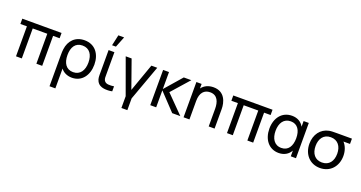

<svg xmlns="http://www.w3.org/2000/svg" viewBox="-48 -1655 5198 2763"><g transform="rotate(20 2551.5 -274.0)"><path d="M219 0V-459H442V0H531V-459H631V-540H30V-459H130V0Z M820 240V-63.5C854 -16.5 914.5 15 989 15C1140 15 1231 -108 1231 -271.5C1231 -432.5 1143 -555 981 -555C839 -555 751.5 -461 735 -328.5C731 -302.5 730.5 -271.5 730.5 -235.5V240ZM978.5 -66.5C871 -66.5 819.5 -150.5 819.5 -271C819.5 -390.5 869.5 -473.5 978.5 -473.5C1087.5 -473.5 1140.5 -390 1140.5 -271C1140.5 -152.5 1086 -66.5 978.5 -66.5Z M1411 -787.5H1499L1433.5 -622.5H1374.5ZM1477 4.5C1511.5 10 1566.5 9.5 1603.5 0V-76.5C1575.5 -71.5 1542.5 -70 1514.5 -72.5C1488 -75.5 1465.5 -85.5 1451.5 -110.5C1438 -135 1440.5 -162.5 1440.5 -208V-540H1351.5V-204C1351.5 -144 1348 -104.5 1371 -63.5C1396 -19 1434.5 -2 1477 4.5Z M1900.5 180V0L2096.5 -540H2006.5L1855 -113.5L1704 -540H1613.5L1809.5 0V180Z M2276.5 0V-260L2522 0H2646.5L2380 -270L2618.5 -540H2503L2276.5 -280V-540H2186.5L2186 0Z M2956 -554C2878 -554 2816 -524 2776 -470.5V-540H2696V0H2786V-284.5C2786 -409.5 2845 -469.5 2934.5 -469.5C3048.5 -469.5 3081 -372 3081 -270.5V0H3171V-298.5C3171 -401 3130 -554 2956 -554Z M3450 0V-459H3673V0H3762V-459H3862V-540H3261V-459H3361V0Z M4338 -453.5C4303.5 -517.5 4240.5 -555 4158 -555C4003 -555 3912 -432.5 3912 -270C3912 -108.5 4002.5 15 4155.5 15C4237.5 15 4303 -23 4338 -88V0H4417.5V-540H4338ZM4166.5 -66.5C4058 -66.5 4006.5 -156 4006.5 -270C4006.5 -390.5 4062 -473.5 4167.5 -473.5C4273 -473.5 4323 -390 4323 -270.5C4323 -152 4273.5 -66.5 4166.5 -66.5Z M4847.5 -540C4801.5 -540 4761 -540 4730.5 -534C4605.5 -509.5 4527.5 -404 4527.5 -263C4527.5 -104 4630 15 4787.5 15C4944.5 15 5048 -103.5 5048 -263C5048 -343 5020.5 -413 4977.5 -459H5078V-540ZM4787.5 -69.5C4681 -69.5 4622 -147 4622 -263C4622 -371 4676 -456 4787.5 -455.5C4896.5 -455 4953.5 -374.5 4953.5 -263C4953.5 -150 4897 -69.5 4787.5 -69.5Z"/></g></svg>

Font: Hauora Medium
Style: Regular
Weight: 500
Designer: Wayne Shih
Foundry: WCYS
Version: Version 1.001;hotconv 1.0.109;makeotfexe 2.5.65596